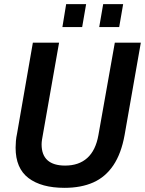

<svg xmlns="http://www.w3.org/2000/svg" viewBox="-20 -891 697 923"><path d="M290 12Q179 12 117 -35Q55 -82 55 -181Q55 -196 56.5 -213.5Q58 -231 62 -249L138 -686H264L186 -243Q184 -233 182 -220Q180 -207 180 -197Q180 -146 208.5 -120.5Q237 -95 293 -95Q359 -95 399.5 -131.5Q440 -168 453 -241L532 -686H657L579 -242Q563 -153 525 -96.5Q487 -40 428.5 -14Q370 12 290 12ZM280 -761 298 -871H394L375 -761ZM457 -761 476 -871H572L553 -761Z"/></svg>

Font: Archivo SemiCondensed SemiBold
Style: Italic
Weight: 600
Width: 4
Italic angle: -10°
Designer: Hector Gatti
Foundry: Omnibus-Type
Version: Version 2.001